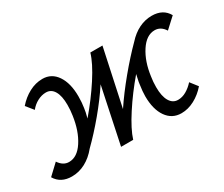

<svg xmlns="http://www.w3.org/2000/svg" viewBox="-92 -620 960 823"><g transform="rotate(-30 387.5 -208.0)"><path d="M575 -197Q571 -173 571 -146Q571 -101 585.5 -76.5Q600 -52 626 -52Q647 -52 667 -63.5Q687 -75 704 -94L732 -58Q707 -29 675 -12Q643 5 610 5Q564 5 537.5 -33Q511 -71 511 -136Q511 -159 516 -192Q517 -203 520.5 -217Q524 -231 525 -238Q472 -176 429.5 -110.5Q387 -45 373 0H313L371 -276Q335 -221 287 -163.5Q239 -106 193 -61Q167 -29 135 -12Q103 5 68 5Q13 5 -12 -37L39 -85Q59 -55 88 -55Q129 -55 159.5 -102Q190 -149 200 -219Q204 -244 204 -271Q204 -315 190 -339Q176 -363 150 -363Q129 -363 108 -352Q87 -341 72 -322L43 -358Q68 -387 100 -404Q132 -421 166 -421Q211 -421 237 -382.5Q263 -344 263 -279Q263 -249 259 -224Q257 -206 249 -177Q303 -240 345.5 -305.5Q388 -371 401 -416H461L401 -136Q439 -193 489.5 -254Q540 -315 587 -362Q613 -391 643.5 -406Q674 -421 707 -421Q763 -421 787 -378L736 -331Q717 -361 687 -361Q646 -361 615 -313.5Q584 -266 575 -197Z"/></g></svg>

Font: Ysabeau Medium
Style: Italic
Weight: 500
Italic angle: -12°
Designer: Christian Thalmann (Catharsis Fonts)
Version: Version 0.003